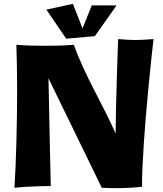

<svg xmlns="http://www.w3.org/2000/svg" viewBox="-20 -956 848 998"><path d="M778 -753C738 -750 710 -748 683 -748C656 -748 630 -750 594 -753C594 -753 582 -434 581 -262C510 -423 423 -558 364 -723C310 -719 261 -718 213 -718C165 -718 117 -719 65 -723C67 -668 69 -586 69 -495C69 -320 64 -110 55 20C143 11 244 11 244 11C244 11 235 -369 232 -549L509 20C535 21 560 22 583 22C627 22 669 20 718 15C719 -243 778 -753 778 -753ZM324 -755 473 -768 586 -928H457L409 -808L359 -936L221 -906Z"/></svg>

Font: Galindo
Style: Regular
Weight: 400
Designer: Astigmatic (AOETI)
Foundry: Astigmatic (AOETI)
Version: Version 1.000